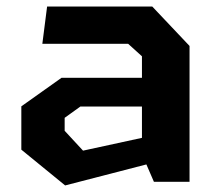

<svg xmlns="http://www.w3.org/2000/svg" viewBox="-20 -554 660 585"><path d="M449 0H557.5V-414L444 -534H123.5L109 -420.5H370.5L412.5 -382.5V-317H167.5L45 -230V-98L178.5 11L426 -53ZM177 -155.5V-195L225 -229.5H412.5V-134L233 -95Z"/></svg>

Font: Monaspace Krypton
Style: Bold
Weight: 700
Designer: Riley Cran & the Lettermatic Team
Foundry: Lettermatic
Version: Version 1.200 (Monaspace Krypton)